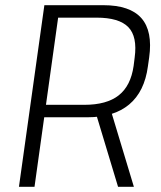

<svg xmlns="http://www.w3.org/2000/svg" viewBox="-20 -720 620 740"><path d="M151 -700H378Q481 -700 525 -650Q569 -600 555 -499L550 -464Q537 -367 478 -317.5Q419 -268 317 -268H146L153 -316H305Q391 -316 437.5 -352.5Q484 -389 495 -466L499 -498Q510 -579 474.5 -615.5Q439 -652 352 -652H190L207 -673L113 0H53ZM349 -285H410L496 0H435Z"/></svg>

Font: Pathway Extreme 28pt ExtraLight
Style: Italic
Weight: 250
Italic angle: -8°
Designer: Eduardo Rodriguez Tunni
Foundry: Eduardo Rodriguez Tunni
Version: Version 1.001;gftools[0.9.26]